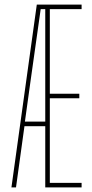

<svg xmlns="http://www.w3.org/2000/svg" viewBox="-20 -820 402 840"><path d="M30 0 141 -800H337V-780H198V-410H327V-390H198V-20H337V0H178V-268H87L50 0ZM89 -288H178V-780H158L113 -461Z"/></svg>

Font: Big Shoulders Thin
Style: Regular
Weight: 100
Designer: Patric King
Foundry: XO Type Co
Version: Version 2.002